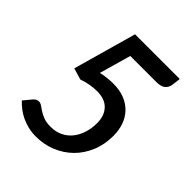

<svg xmlns="http://www.w3.org/2000/svg" viewBox="-201 -847 981 981"><g transform="rotate(45 290.0 -356.0)"><path d="M530.5 -720 525 -675Q522.5 -652.5 506.8 -638.5Q491 -624.5 458 -624.5H268.5L220 -453.5Q244.5 -459 266.2 -461.2Q288 -463.5 308 -463.5Q355 -463.5 390.2 -449Q425.5 -434.5 449.2 -409Q473 -383.5 484.8 -349.2Q496.5 -315 496.5 -275.5Q496.5 -211.5 474.5 -159.2Q452.5 -107 414.8 -70Q377 -33 326.5 -12.5Q276 8 219 8Q188.5 8 161.8 1.5Q135 -5 112.2 -16Q89.5 -27 70.8 -41.5Q52 -56 37.5 -72L74.5 -116.5Q87 -130.5 103.5 -130.5Q114 -130.5 125 -122.8Q136 -115 150.5 -105.5Q165 -96 185.5 -88.2Q206 -80.5 236 -80.5Q273 -80.5 302 -94.5Q331 -108.5 350.8 -133.2Q370.5 -158 381 -191Q391.5 -224 391.5 -262.5Q391.5 -315 362.2 -346.2Q333 -377.5 275.5 -377.5Q251.5 -377.5 225.8 -373Q200 -368.5 173 -359L111 -377.5L207.5 -720Z"/></g></svg>

Font: Lato 2
Style: Italic
Weight: 600
Italic angle: -7°
Designer: Lukasz Dziedzic with Adam Twardoch and Botio Nikoltchev
Foundry: tyPoland Lukasz Dziedzic
Version: Version 2.015; 2015-08-06; http://www.latofonts.com/